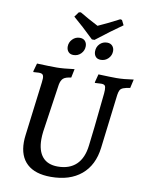

<svg xmlns="http://www.w3.org/2000/svg" viewBox="-105 -1062 882 1148"><g transform="rotate(10 336.0 -488.0)"><path d="M190 -200Q190 -130 221.5 -93Q253 -56 314 -56Q385 -56 426.5 -95.5Q468 -135 477 -213Q486 -278 512 -535Q513 -543 513 -556Q513 -576 507 -582.5Q501 -589 485 -589L447 -587L446 -591L459 -641Q534 -638 568 -638Q611 -638 672 -647L660 -594Q632 -590 618.5 -584.5Q605 -579 599.5 -569.5Q594 -560 591 -540L551 -212Q538 -104 468.5 -46Q399 12 284 12Q189 12 139.5 -33.5Q90 -79 90 -165Q90 -186 93 -208L134 -535Q136 -553 136 -559Q136 -576 129.5 -582.5Q123 -589 106 -589Q95 -589 74 -587L72 -591L86 -641Q163 -638 206 -638Q244 -638 313 -647L302 -594Q268 -590 254.5 -578Q241 -566 236 -539L193 -246Q190 -221 190 -200ZM400 -840H384Q314 -908 257 -956L279 -986L291 -988Q341 -958 403 -926Q468 -955 530 -988L541 -986L556 -956Q487 -908 400 -840ZM249 -773Q249 -799 267.5 -818Q286 -837 312 -837Q333 -837 344 -824.5Q355 -812 355 -793Q355 -767 336.5 -748Q318 -729 291 -729Q271 -729 260 -741.5Q249 -754 249 -773ZM415 -773Q415 -800 433 -818.5Q451 -837 478 -837Q498 -837 509.5 -824.5Q521 -812 521 -793Q521 -767 502.5 -748Q484 -729 457 -729Q436 -729 425.5 -741.5Q415 -754 415 -773Z"/></g></svg>

Font: Alegreya Medium
Style: Italic
Weight: 500
Italic angle: -7°
Designer: Juan Pablo del Peral
Foundry: Huerta Tipografica
Version: Version 2.008; ttfautohint (v1.8)